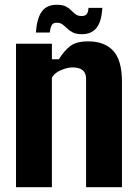

<svg xmlns="http://www.w3.org/2000/svg" viewBox="-20 -783 575 803"><path d="M47 0V-600H197V-535H226Q248.5 -571 274 -590.5Q299.5 -610 349 -610Q416.5 -610 453.2 -571Q490 -532 490 -441V0H340V-454Q340 -478 325.5 -489.5Q311 -501 284 -501Q261 -501 234 -489.2Q207 -477.5 197 -458V0ZM350 -750H408Q404.5 -691.5 383.2 -665.8Q362 -640 323 -640Q299 -640 284.8 -647.2Q270.5 -654.5 260.8 -664Q251 -673.5 241.5 -680.8Q232 -688 217.5 -688Q201.5 -688 196 -677.2Q190.5 -666.5 188 -647H130Q134.5 -707 155 -735Q175.5 -763 217.5 -763Q241.5 -763 255.2 -756Q269 -749 278 -739.5Q287 -730 296.5 -723Q306 -716 321.5 -716Q337 -716 343.2 -724.8Q349.5 -733.5 350 -750Z"/></svg>

Font: Big Shoulders Text Thin Black
Style: Regular
Weight: 900
Version: Version 2.002